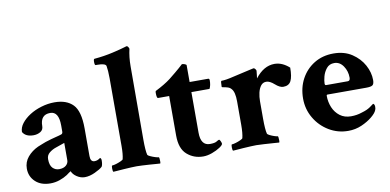

<svg xmlns="http://www.w3.org/2000/svg" viewBox="-67 -876 2196 1080"><g transform="rotate(-10 1031.0 -336.0)"><path d="M144.5 6.8Q90.8 6.8 59.1 -22.9Q27.3 -52.7 27.3 -97.7Q27.3 -135.7 51.3 -164.1Q75.2 -192.4 111.3 -209Q125 -214.8 136.7 -219.2Q148.4 -223.6 158.2 -227.5Q195.3 -239.3 217.8 -244.6Q240.2 -250 251 -253.9Q259.8 -256.8 259.8 -268.6V-303.7Q259.8 -383.8 210.9 -383.8Q154.3 -383.8 154.3 -318.4Q154.3 -296.9 136.7 -286.6Q119.1 -276.4 97.7 -276.4Q52.7 -276.4 36.1 -305.7Q36.1 -331.1 54.2 -354.5Q72.3 -377.9 102.1 -397Q131.8 -416 169.4 -427.2Q207 -438.5 245.1 -438.5Q313.5 -438.5 350.1 -400.9Q386.7 -363.3 386.7 -264.6V-106.4Q386.7 -73.2 410.2 -73.2Q427.7 -73.2 443.4 -85.9Q450.2 -82 450.2 -71.3Q450.2 -45.9 443.4 -35.2Q429.7 -22.5 398.9 -8.3Q368.2 5.9 340.8 5.9Q317.4 5.9 295.9 -8.3Q274.4 -22.5 267.6 -41Q266.6 -41 256.8 -34.2Q247.1 -27.3 242.2 -23.4Q222.7 -10.7 197.3 -2Q171.9 6.8 144.5 6.8ZM206.1 -63.5Q231.4 -63.5 245.6 -75.7Q259.8 -87.9 259.8 -105.5V-204.1L209 -186.5Q188.5 -179.7 171.4 -166Q154.3 -152.3 154.3 -129.9Q154.3 -94.7 169.4 -79.1Q184.6 -63.5 206.1 -63.5Z M503.9 3.9Q500 0 500 -16.6Q500 -32.2 503.9 -32.2Q511.7 -32.2 526.4 -36.6Q541 -41 553.7 -46.9Q566.4 -52.7 567.4 -56.6Q574.2 -84 574.2 -130.9V-518.6Q574.2 -541 572.8 -558.6Q571.3 -576.2 569.3 -588.9Q565.4 -604.5 518.6 -604.5H509.8Q503.9 -604.5 503.9 -624Q503.9 -640.6 509.8 -640.6Q566.4 -645.5 616.7 -657.2Q667 -668.9 688.5 -675.8L698.2 -678.7H700.2Q704.1 -678.7 708 -672.9Q711.9 -667 712.9 -662.1Q702.1 -616.2 702.1 -563.5L701.2 -145.5Q701.2 -81.1 708 -56.6Q710 -52.7 722.7 -46.9Q735.4 -41 749.5 -36.6Q763.7 -32.2 769.5 -32.2Q771.5 -32.2 772.5 -24.4Q773.4 -16.6 773.4 -7.8Q773.4 1 771.5 3.9Q765.6 3.9 749 2.4Q732.4 1 710.4 -0.5Q688.5 -2 668.9 -2.9Q649.4 -3.9 637.7 -3.9Q626 -3.9 606 -2.9Q585.9 -2 564.5 -0.5Q543 1 526.4 2.4Q509.8 3.9 503.9 3.9Z M1017.6 6.8Q963.9 6.8 925.3 -26.9Q886.7 -60.5 886.7 -135.7V-361.3H823.2Q815.4 -361.3 815.4 -391.6Q815.4 -398.4 817.4 -402.3Q844.7 -416 866.7 -429.2Q888.7 -442.4 905.3 -455.1Q948.2 -489.3 967.8 -506.8Q987.3 -524.4 988.3 -525.4Q996.1 -525.4 1004.9 -522Q1013.7 -518.6 1013.7 -514.6V-418.9H1119.1Q1127 -418.9 1127 -409.2Q1127 -379.9 1117.2 -361.3H1013.7V-129.9Q1013.7 -55.7 1066.4 -55.7Q1093.8 -55.7 1105 -63Q1116.2 -70.3 1120.1 -70.3Q1124 -70.3 1128.4 -60.5Q1132.8 -50.8 1132.8 -45.9Q1132.8 -38.1 1113.8 -25.4Q1094.7 -12.7 1067.9 -2.9Q1041 6.8 1017.6 6.8Z M1187.5 3.9Q1183.6 0 1183.6 -16.6Q1183.6 -32.2 1187.5 -32.2Q1195.3 -32.2 1210 -36.6Q1224.6 -41 1237.3 -46.9Q1250 -52.7 1251 -56.6Q1257.8 -84 1257.8 -130.9V-264.6Q1257.8 -319.3 1240.2 -337.9Q1232.4 -347.7 1219.2 -351.6Q1206.1 -355.5 1196.3 -356.9Q1186.5 -358.4 1186.5 -360.4Q1186.5 -394.5 1191.4 -394.5Q1216.8 -394.5 1262.2 -405.8Q1307.6 -417 1358.4 -427.7L1380.9 -432.6Q1385.7 -432.6 1390.6 -426.3Q1395.5 -419.9 1395.5 -416Q1394.5 -410.2 1393.1 -392.6Q1391.6 -375 1390.6 -373Q1439.5 -436.5 1501 -436.5Q1544.9 -436.5 1585 -400.4Q1585 -349.6 1572.8 -325.2Q1560.5 -300.8 1528.3 -300.8Q1508.8 -300.8 1483.4 -323.2Q1458 -345.7 1438.5 -345.7Q1418.9 -345.7 1407.2 -330.6Q1395.5 -315.4 1390.1 -292Q1384.8 -268.6 1384.8 -243.2V-144.5Q1384.8 -81.1 1391.6 -56.6Q1393.6 -52.7 1405.3 -46.9Q1417 -41 1430.7 -36.6Q1444.3 -32.2 1449.2 -32.2Q1451.2 -32.2 1452.1 -24.4Q1453.1 -16.6 1453.1 -7.8Q1453.1 1 1451.2 3.9Q1443.4 2.9 1418 1.5Q1392.6 0 1364.7 -2Q1336.9 -3.9 1321.3 -3.9Q1309.6 -3.9 1289.6 -2.9Q1269.5 -2 1248 -0.5Q1226.6 1 1210 2.4Q1193.4 3.9 1187.5 3.9Z M1845.7 6.8Q1786.1 6.8 1735.8 -23.4Q1685.5 -53.7 1655.8 -104.5Q1626 -155.3 1626 -215.8Q1626 -278.3 1652.8 -328.1Q1679.7 -377.9 1727.5 -407.2Q1775.4 -436.5 1837.9 -436.5Q1899.4 -436.5 1942.9 -407.7Q1986.3 -378.9 2009.3 -336.4Q2032.2 -293.9 2032.2 -251Q2032.2 -228.5 2022.9 -221.7Q2013.7 -214.8 1986.3 -214.8H1765.6Q1759.8 -214.8 1759.8 -208Q1759.8 -172.9 1772.9 -141.6Q1786.1 -110.4 1812 -90.8Q1837.9 -71.3 1875 -71.3Q1908.2 -71.3 1936.5 -81.1Q1956.1 -86.9 1966.8 -91.8Q1977.5 -96.7 1986.8 -103Q1996.1 -109.4 2008.8 -119.1Q2017.6 -115.2 2017.6 -100.6Q2017.6 -87.9 2013.7 -81.1Q2007.8 -65.4 1982.9 -44.9Q1958 -24.4 1922.4 -8.8Q1886.7 6.8 1845.7 6.8ZM1766.6 -268.6H1890.6Q1904.3 -268.6 1904.3 -287.1Q1904.3 -324.2 1884.3 -353.5Q1864.3 -382.8 1833 -382.8Q1804.7 -382.8 1788.6 -362.8Q1772.5 -342.8 1766.1 -318.4Q1759.8 -293.9 1759.8 -278.3Q1759.8 -268.6 1766.6 -268.6Z"/></g></svg>

Font: Crimson Text Bold
Style: Bold
Weight: 700
Designer: Sebastian Kosch
Foundry: Sebastian Kosch
Version: Version 1.10 July 1, 2025